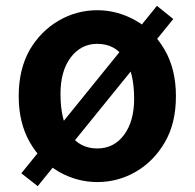

<svg xmlns="http://www.w3.org/2000/svg" viewBox="-20 -609 666 657"><path d="M182 -21Q118 -58 81 -124Q44 -190 44 -280Q44 -372 82 -439Q120 -503 181 -538.5Q242 -574 313 -574Q381 -574 443 -539.5Q505 -505 543.5 -438.5Q582 -372 582 -280Q582 -187 544 -122Q506 -57 445 -21.5Q384 14 313 14Q244 14 182 -21ZM439 -271Q439 -361 406 -410Q373 -459 313 -459Q257 -459 222 -412.5Q187 -366 187 -288Q187 -197 220 -149Q253 -101 313 -101Q370 -101 404.5 -147.5Q439 -194 439 -271ZM53 -16 517 -589 573 -544 109 28Z"/></svg>

Font: Merged Yaku Han JP
Style: Bold
Weight: 700
Designer: Ryoko NISHIZUKA 西塚涼子 (kana, bopomofo & ideographs); Paul D. Hunt (Latin, Greek & Cyrillic); Sandoll Communications 산돌커뮤니
Foundry: Adobe
Version: Version 2.004